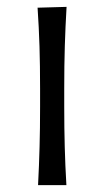

<svg xmlns="http://www.w3.org/2000/svg" viewBox="-20 -539 302 559"><path d="M90.8 0Q93.8 -57.6 95.2 -111.1Q96.7 -164.6 96.7 -228.5V-280.8Q96.7 -348.6 95 -403.8Q93.3 -459 89.4 -516.6L173.8 -519Q170.4 -460.9 168.7 -405Q167 -349.1 167 -280.8V-228.5Q167 -164.6 168.5 -111.1Q169.9 -57.6 173.3 0Z"/></svg>

Font: Pinar-FD Regular
Style: FD-Regular
Weight: 400
Designer: Amin Abedi
Version: Version 3.000